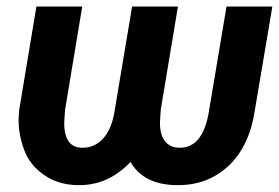

<svg xmlns="http://www.w3.org/2000/svg" viewBox="-20 -548 841 579"><path d="M663.1 -528.3 608.4 -202.6C595.2 -135.7 566.9 -102.5 522.5 -102.5C521 -102.5 520 -102.5 518.6 -102.5C481 -104 462.4 -132.8 462.4 -176.3C462.4 -177.7 462.4 -179.2 462.4 -180.7L464.8 -217.3L516.6 -528.3H378.4L326.2 -217.3C315.9 -142.6 278.8 -102.5 229.5 -102.5C227.5 -102.5 225.6 -102.5 223.6 -102.5C192.9 -104.5 176.3 -126 173.8 -167V-182.6L176.3 -217.3L228 -528.3H89.8L38.1 -217.8C37.1 -206.5 36.1 -195.8 36.1 -185.5C36.1 -155.3 42 -125 53.2 -95.2C64.5 -64.9 84.5 -40 112.8 -20.5C141.1 -0.5 175.3 9.8 214.8 10.3C216.3 10.3 218.3 10.3 219.7 10.3C278.3 10.3 329.6 -13.2 373.5 -59.6C399.4 -14.6 444.8 8.8 509.8 10.3C512.2 10.3 514.6 10.3 517.1 10.3C578.1 10.3 629.4 -9.8 671.4 -49.8C712.9 -90.3 738.8 -146.5 749 -218.3L801.3 -528.3Z"/></svg>

Font: Roboto
Style: Bold Italic
Weight: 700
Italic angle: -12°
Designer: Google
Version: Version 2.137; 2017